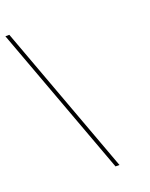

<svg xmlns="http://www.w3.org/2000/svg" viewBox="-336 -845 714 911"><g transform="rotate(-20 20.5 -389.5)"><path d="M-189.9 -759 -193.6 -769H-173.6L-169.9 -759L102.6 -20L106.3 -10H86.3L82.6 -20Z"/></g></svg>

Font: Nordica Plus
Style: NordicaClassicUltraLightOpObl
Weight: 300
Version: Version 1